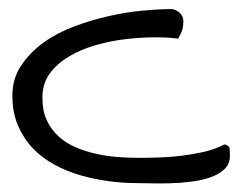

<svg xmlns="http://www.w3.org/2000/svg" viewBox="-20 -410 554 431"><path d="M7.8 -195.3Q7.8 -233.4 27.3 -262.7Q46.9 -292 77.1 -314Q107.4 -335.9 146.5 -350.6Q185.5 -365.2 224.6 -374Q263.7 -382.8 300.3 -386.2Q336.9 -389.6 363.3 -389.6Q374 -389.6 382.8 -381.8Q391.6 -374 391.6 -362.3Q391.6 -351.6 389.2 -343.3Q386.7 -335 379.9 -323.2Q359.4 -326.2 328.1 -326.2Q296.9 -326.2 263.2 -322.3Q229.5 -318.4 196.3 -309.1Q163.1 -299.8 135.7 -283.7Q108.4 -267.6 91.8 -245.1Q75.2 -222.7 75.2 -190.4Q75.2 -161.1 85 -140.1Q94.7 -119.1 111.3 -104Q127.9 -88.9 149.4 -79.6Q170.9 -70.3 194.8 -64.9Q218.8 -59.6 243.2 -57.6Q267.6 -55.7 290 -55.7Q315.4 -55.7 340.3 -56.6Q365.2 -57.6 388.7 -60.5Q412.1 -63.5 436.5 -68.8Q460.9 -74.2 484.4 -85.9Q495.1 -83 495.6 -75.7Q496.1 -68.4 496.1 -60.5Q496.1 -42 483.9 -30.3Q471.7 -18.6 451.7 -11.7Q431.6 -4.9 407.2 -2Q382.8 1 359.4 1.5Q335.9 2 315.9 1.5Q295.9 1 285.2 1Q255.9 1 223.1 -3.4Q190.4 -7.8 160.2 -16.6Q129.9 -25.4 102.1 -40.5Q74.2 -55.7 53.7 -77.1Q33.2 -98.6 20.5 -127.9Q7.8 -157.2 7.8 -195.3Z"/></svg>

Font: Swanky and Moo Moo Cyrillic
Style: Regular
Weight: 400
Designer: Kimberly Geswein; Denis Ignatov
Foundry: Kimberly Geswein; Denis Ignatov
Version: Version 1.003 June 27, 2018